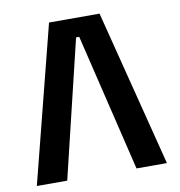

<svg xmlns="http://www.w3.org/2000/svg" viewBox="-79 -773 792 846"><g transform="rotate(-10 317.0 -350.0)"><path d="M422 -700 600 0H464L316 -615H302L154 0H18L196 -700Z"/></g></svg>

Font: Space 7353
Style: Regular
Weight: 400
Designer: Christine Claussen + Ruben Lyon  (Space 7353)
Version: Version 1.000;FEAKit 1.0